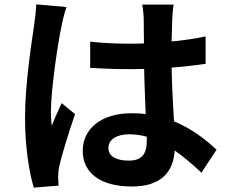

<svg xmlns="http://www.w3.org/2000/svg" viewBox="-20 -804 1040 875"><path d="M474 -130C474 -168 512 -192 569 -192C596 -192 623 -188 649 -181C649 -174 649 -168 649 -163C649 -104 628 -72 567 -72C514 -72 474 -89 474 -130ZM771 -783H628C632 -763 635 -732 635 -717C635 -696 636 -655 636 -606C613 -605 589 -605 566 -605C506 -605 448 -608 391 -614V-495C450 -491 507 -489 566 -489C589 -489 613 -489 637 -490C638 -419 642 -346 644 -284C624 -287 602 -288 579 -288C443 -288 357 -218 357 -117C357 -12 443 46 581 46C716 46 770 -22 776 -118C816 -91 856 -56 898 -17L967 -122C919 -166 856 -217 773 -251C769 -319 764 -399 762 -496C817 -500 869 -506 917 -513V-638C869 -628 817 -620 762 -615C763 -659 764 -696 765 -718C766 -740 768 -764 771 -783ZM283 -772 145 -784C144 -752 139 -714 135 -686C124 -609 94 -420 94 -269C94 -133 113 -19 134 51L247 42C246 28 245 11 245 1C245 -10 247 -32 250 -46C262 -100 294 -202 322 -284L261 -334C246 -300 229 -266 216 -231C213 -251 212 -276 212 -296C212 -396 245 -616 260 -683C263 -701 275 -752 283 -772Z"/></svg>

Font: Noto Sans HK
Style: Bold
Weight: 700
Designer: Ryoko NISHIZUKA 西塚涼子 (kana, bopomofo & ideographs); Paul D. Hunt (Latin, Greek & Cyrillic); Sandoll Communications 산돌커뮤니
Foundry: Adobe
Version: Version 2.002;hotconv 1.0.116;makeotfexe 2.5.65601